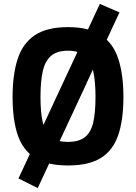

<svg xmlns="http://www.w3.org/2000/svg" viewBox="-20 -830 692 977"><path d="M172 127 74 78 324 -458 420 -405ZM349 -253 252 -304 488 -810 588 -767ZM326 12Q219 12 157.5 -27Q96 -66 70 -143.5Q44 -221 44 -336Q44 -451 70 -530.5Q96 -610 157.5 -651Q219 -692 326 -692Q433 -692 494.5 -651Q556 -610 582 -530.5Q608 -451 608 -336Q608 -221 582 -143.5Q556 -66 494.5 -27Q433 12 326 12ZM326 -108Q382 -108 412.5 -132.5Q443 -157 454.5 -207.5Q466 -258 466 -336Q466 -415 454.5 -467Q443 -519 412.5 -545.5Q382 -572 326 -572Q270 -572 239.5 -545.5Q209 -519 197.5 -467Q186 -415 186 -336Q186 -258 197.5 -207.5Q209 -157 239.5 -132.5Q270 -108 326 -108Z"/></svg>

Font: Titillium Web SemiBold
Style: Regular
Weight: 600
Designer: Mohamed Gaber, Accademia di Belle Arti di Urbino
Foundry: Kief Type Foundry, Accademia di Belle Arti di Urbino
Version: Version 3.000; ttfautohint (v1.8.4)